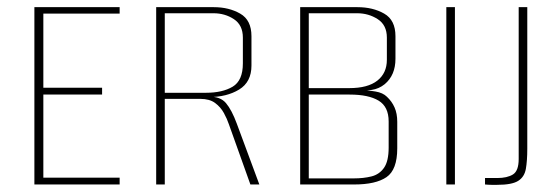

<svg xmlns="http://www.w3.org/2000/svg" viewBox="-20 -515 1562 536"><path d="M76 0V-495H314V-477H101V-270H265V-251H101V-19H314V0Z M416 0V-495H577Q619 -495 650.5 -477Q682 -459 682 -414V-332Q682 -286 647.5 -265Q613 -244 563 -244V-245Q595 -246 611 -227Q627 -208 641 -170L704 0H679L619 -168Q614 -183 605 -199.5Q596 -216 580.5 -227.5Q565 -239 539 -239H440V0ZM440 -256H555Q601 -256 629.5 -273Q658 -290 658 -338V-410Q658 -445 633 -461.5Q608 -478 576 -478H440Z M818 0V-495H978Q1021 -495 1052.5 -477Q1084 -459 1084 -414V-351Q1084 -305 1054 -280Q1038 -267 1017.5 -264Q997 -261 986 -261V-263Q1008 -263 1028.5 -259.5Q1049 -256 1060 -245Q1074 -232 1081.5 -215Q1089 -198 1089 -175V-101Q1089 -41 1059 -20.5Q1029 0 969 0ZM842 -17H968Q995 -17 1017 -22.5Q1039 -28 1052 -46.5Q1065 -65 1065 -103V-176Q1065 -217 1037 -234Q1009 -251 956 -251H842ZM842 -269H955Q1007 -269 1033.5 -290Q1060 -311 1060 -348V-410Q1060 -445 1034.5 -461.5Q1009 -478 977 -478H842Z M1226 0V-495H1250V0Z M1368 1Q1360 1 1352 1Q1344 1 1334 0V-18H1368Q1396 -18 1412 -28Q1428 -38 1428 -71V-495H1452V-100Q1452 -66 1448 -43.5Q1444 -21 1426.5 -10Q1409 1 1368 1Z"/></svg>

Font: Alumni Sans SC Thin
Style: Regular
Weight: 100
Designer: Robert E. Leuschke
Foundry: Robert E. Leuschke
Version: Version 1.018